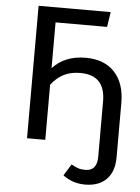

<svg xmlns="http://www.w3.org/2000/svg" viewBox="-60 -735 726 995"><g transform="rotate(5 303.0 -238.0)"><path d="M571 -225V57Q571 133 531 173Q491 213 420 213Q355 213 305 175L342 115Q361 126 376.5 131.5Q392 137 415 137Q476 137 476 63V-224Q476 -292 444 -326.5Q412 -361 345 -361Q296 -361 260 -342.5Q224 -324 195 -287V0H100V-689H475L463 -611H195V-373Q259 -442 367 -442Q464 -442 517.5 -384.5Q571 -327 571 -225Z"/></g></svg>

Font: Fira GO
Style: Regular
Weight: 400
Designer: Carrois Corporate
Foundry: Carrois Corporate GbR
Version: Version 0.300